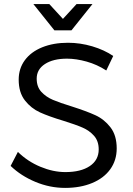

<svg xmlns="http://www.w3.org/2000/svg" viewBox="-20 -917 651 943"><path d="M32.2 0ZM309.1 -628.9Q241.2 -628.9 200.7 -602.5Q160.2 -576.2 160.2 -530.8Q160.2 -490.7 183.1 -465.8Q206.1 -440.9 240 -426.5Q273.9 -412.1 333 -394Q404.8 -371.1 448.5 -351.1Q492.2 -331.1 522.7 -291.5Q553.2 -252 553.2 -188Q553.2 -129.9 521.7 -85.9Q490.2 -42 432.6 -18.1Q375 5.9 299.8 5.9Q224.6 5.9 153.8 -23.7Q83 -53.2 32.2 -102.1L67.9 -170.9Q115.7 -124 178.5 -97.9Q241.2 -71.8 300.8 -71.8Q377 -71.8 420.9 -101.3Q464.8 -130.9 464.8 -183.1Q464.8 -224.1 441.9 -250Q418.9 -275.9 385 -290.5Q351.1 -305.2 290 -324.2Q220.2 -345.2 176.5 -365Q132.8 -384.8 102.3 -423.8Q71.8 -462.9 71.8 -525.9Q71.8 -580.1 101.8 -621.1Q131.8 -662.1 187 -684.6Q242.2 -707 314 -707Q374 -707 433.1 -689.5Q492.2 -671.9 536.1 -642.1L502 -570.8Q457 -600.1 405.5 -614.5Q354 -628.9 309.1 -628.9ZM356 -897H434.1L331.1 -768.1H247.1L144 -897H222.2L289.1 -824.2Z"/></svg>

Font: Argentum Sans Light
Style: Regular
Weight: 300
Designer: Julieta Ulanovsky (Modified by Cristiano Sobral)
Foundry: Julieta Ulanovsky
Version: Version 1.000; ttfautohint (v1.5.65-e2d9)